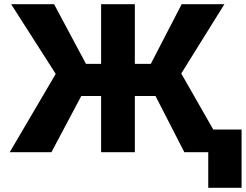

<svg xmlns="http://www.w3.org/2000/svg" viewBox="-20 -727 1174 917"><path d="M624 -421.9H700.2L847.7 -707H1051.8L845.7 -376L998.5 -108.4H1133.8V169.9H974.6V0H860.4L722.7 -268.6H624V0H462.9V-268.6H368.2L225.6 0H26.4L246.1 -374L33.2 -707H238.3L390.6 -421.9H462.9V-707H624Z"/></svg>

Font: Pretendard JP ExtraBold
Style: Regular
Weight: 800
Designer: Base glyphs from Inter by Rasmus Andersson; Hangeul glyphs from Noto Sans CJK(Source Han Sans) by Jang Soo-young and Kan
Foundry: Kil Hyung-jin
Version: Version 1.309